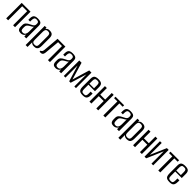

<svg xmlns="http://www.w3.org/2000/svg" viewBox="548 -2364 4340 4340"><g transform="rotate(45 2718.0 -194.5)"><path d="M42.1 0V-495H324.7V0H262.7V-448.8H104.1V0Z M509.6 7.3Q486.6 7.3 463.2 0.9Q439.8 -5.6 423.6 -29.1Q407.3 -52.6 407.3 -102.5V-150.8Q407.3 -201.2 437.5 -231.7Q467.6 -262.2 520.9 -286.4Q554.9 -302.8 576.7 -315.7Q598.4 -328.5 609.3 -344.9Q620.1 -361.4 620.1 -387.8V-409.1Q620.1 -433.5 610.1 -446.1Q600 -458.7 583.7 -463.7Q567.4 -468.6 549 -468.6Q504.1 -468.6 489.9 -444.3Q475.7 -420.1 475.7 -372.3V-330.3H419.5V-378Q419.5 -415 429.4 -443.5Q439.3 -472 467.3 -488.5Q495.2 -505 549 -505Q606.3 -505 634.7 -492.2Q663.1 -479.3 672.7 -455.2Q682.3 -431.2 682.3 -398.1V0H621L620.3 -61.8Q608.2 -27.6 577 -10.1Q545.9 7.3 509.6 7.3ZM532.6 -35.3Q578.1 -35.3 598.7 -67Q619.4 -98.6 619.4 -152.1V-310.1Q608.9 -294 585.8 -280.9Q562.8 -267.7 539.3 -254.6Q505.2 -234.8 486.6 -213.6Q467.9 -192.3 467.9 -154.4V-115.5Q467.9 -78.7 477.8 -61.7Q487.7 -44.6 503 -40Q518.2 -35.3 532.6 -35.3Z M778.8 116V-495H836.5L838.6 -451.5Q848.4 -471.9 868.4 -487.1Q888.5 -502.3 934 -502.3Q981.1 -502.3 1006.2 -486.2Q1031.4 -470.2 1041 -442.3Q1050.7 -414.4 1050.7 -377.5V-133.3Q1050.7 -91.6 1041.8 -59.9Q1032.8 -28.3 1007.8 -10.8Q982.8 6.7 934.3 6.7Q896 6.7 873.4 -5.2Q850.8 -17.2 840.1 -34.6V116ZM914.7 -30.9Q943 -30.9 958.1 -38.8Q973.2 -46.7 979.9 -60.2Q986.7 -73.6 987.7 -90.5Q988.7 -107.4 988.7 -125.7V-367.3Q988.7 -385.6 987.7 -402.5Q986.7 -419.4 979.9 -433.2Q973.2 -447 958.1 -454.9Q943 -462.8 914.7 -462.8Q886.8 -462.8 871.7 -452.7Q856.6 -442.6 849.8 -426.4Q843.1 -410.3 841.9 -391.3Q840.8 -372.2 840.8 -355.2V-119.3Q840.8 -94.7 845.3 -74.6Q849.8 -54.4 865.5 -42.6Q881.3 -30.9 914.7 -30.9Z M1108.1 0V-35.6Q1127.5 -35.6 1141.3 -54.4Q1155 -73.2 1157.7 -110.4L1189.8 -494.3H1440.2V0H1376.6V-448.7H1252.4L1219.9 -92.5Q1218.6 -80.2 1215.9 -64.3Q1213.2 -48.5 1205.4 -33.8Q1197.7 -19.2 1182.8 -9.6Q1168 0 1143 0Z M1624.6 7.3Q1601.6 7.3 1578.2 0.9Q1554.8 -5.6 1538.6 -29.1Q1522.3 -52.6 1522.3 -102.5V-150.8Q1522.3 -201.2 1552.5 -231.7Q1582.6 -262.2 1635.9 -286.4Q1669.9 -302.8 1691.7 -315.7Q1713.4 -328.5 1724.3 -344.9Q1735.1 -361.4 1735.1 -387.8V-409.1Q1735.1 -433.5 1725.1 -446.1Q1715 -458.7 1698.7 -463.7Q1682.4 -468.6 1664 -468.6Q1619.1 -468.6 1604.9 -444.3Q1590.7 -420.1 1590.7 -372.3V-330.3H1534.5V-378Q1534.5 -415 1544.4 -443.5Q1554.3 -472 1582.3 -488.5Q1610.2 -505 1664 -505Q1721.3 -505 1749.7 -492.2Q1778.1 -479.3 1787.7 -455.2Q1797.3 -431.2 1797.3 -398.1V0H1736L1735.3 -61.8Q1723.2 -27.6 1692 -10.1Q1660.9 7.3 1624.6 7.3ZM1647.6 -35.3Q1693.1 -35.3 1713.7 -67Q1734.4 -98.6 1734.4 -152.1V-310.1Q1723.9 -294 1700.8 -280.9Q1677.8 -267.7 1654.3 -254.6Q1620.2 -234.8 1601.6 -213.6Q1582.9 -192.3 1582.9 -154.4V-115.5Q1582.9 -78.7 1592.8 -61.7Q1602.7 -44.6 1618 -40Q1633.2 -35.3 1647.6 -35.3Z M1883.1 0V-495H1955.9L2078.4 -81.9L2201.5 -495H2272.2V0H2219.8V-385.8L2101.2 0H2055.1L1936.2 -385.8V0Z M2494.9 8.7Q2444.7 8.7 2413.9 -2.8Q2383.1 -14.3 2368.9 -45.2Q2354.7 -76 2354.7 -135.1V-381.5Q2354.7 -451.8 2386.5 -477.7Q2418.3 -503.6 2490.6 -503.6Q2562.2 -503.6 2593.7 -477.7Q2625.2 -451.8 2625.2 -381.5V-253.7H2416.7V-114.1Q2416.7 -66.5 2432 -47.5Q2447.3 -28.6 2493.5 -28.6Q2534.9 -28.6 2549.1 -46.8Q2563.2 -65.1 2563.2 -114.1V-178.5H2625.2V-136.1Q2625.2 -78.2 2611.3 -46.6Q2597.4 -15 2568.7 -3.1Q2540.1 8.7 2494.9 8.7ZM2416.7 -286.5H2563.2V-383.7Q2563.2 -426.3 2549.1 -445.3Q2534.9 -464.3 2490.6 -464.3Q2447.3 -464.3 2432 -445.3Q2416.7 -426.3 2416.7 -383.7Z M2703.1 0V-495H2765.1V-283.8H2922.2V-495H2983.6V0H2922.2V-235.9H2765.1V0Z M3146.6 0V-448.8H3041.7V-495H3316.6V-448.8H3210.2V0Z M3474.6 7.3Q3451.6 7.3 3428.2 0.9Q3404.8 -5.6 3388.6 -29.1Q3372.3 -52.6 3372.3 -102.5V-150.8Q3372.3 -201.2 3402.5 -231.7Q3432.6 -262.2 3485.9 -286.4Q3519.9 -302.8 3541.7 -315.7Q3563.4 -328.5 3574.3 -344.9Q3585.1 -361.4 3585.1 -387.8V-409.1Q3585.1 -433.5 3575.1 -446.1Q3565 -458.7 3548.7 -463.7Q3532.4 -468.6 3514 -468.6Q3469.1 -468.6 3454.9 -444.3Q3440.7 -420.1 3440.7 -372.3V-330.3H3384.5V-378Q3384.5 -415 3394.4 -443.5Q3404.3 -472 3432.3 -488.5Q3460.2 -505 3514 -505Q3571.3 -505 3599.7 -492.2Q3628.1 -479.3 3637.7 -455.2Q3647.3 -431.2 3647.3 -398.1V0H3586L3585.3 -61.8Q3573.2 -27.6 3542 -10.1Q3510.9 7.3 3474.6 7.3ZM3497.6 -35.3Q3543.1 -35.3 3563.7 -67Q3584.4 -98.6 3584.4 -152.1V-310.1Q3573.9 -294 3550.8 -280.9Q3527.8 -267.7 3504.3 -254.6Q3470.2 -234.8 3451.6 -213.6Q3432.9 -192.3 3432.9 -154.4V-115.5Q3432.9 -78.7 3442.8 -61.7Q3452.7 -44.6 3468 -40Q3483.2 -35.3 3497.6 -35.3Z M3743.8 116V-495H3801.5L3803.6 -451.5Q3813.4 -471.9 3833.4 -487.1Q3853.5 -502.3 3899 -502.3Q3946.1 -502.3 3971.2 -486.2Q3996.4 -470.2 4006 -442.3Q4015.7 -414.4 4015.7 -377.5V-133.3Q4015.7 -91.6 4006.8 -59.9Q3997.8 -28.3 3972.8 -10.8Q3947.8 6.7 3899.3 6.7Q3861 6.7 3838.4 -5.2Q3815.8 -17.2 3805.1 -34.6V116ZM3879.7 -30.9Q3908 -30.9 3923.1 -38.8Q3938.2 -46.7 3944.9 -60.2Q3951.7 -73.6 3952.7 -90.5Q3953.7 -107.4 3953.7 -125.7V-367.3Q3953.7 -385.6 3952.7 -402.5Q3951.7 -419.4 3944.9 -433.2Q3938.2 -447 3923.1 -454.9Q3908 -462.8 3879.7 -462.8Q3851.8 -462.8 3836.7 -452.7Q3821.6 -442.6 3814.8 -426.4Q3808.1 -410.3 3806.9 -391.3Q3805.8 -372.2 3805.8 -355.2V-119.3Q3805.8 -94.7 3810.3 -74.6Q3814.8 -54.4 3830.5 -42.6Q3846.3 -30.9 3879.7 -30.9Z M4098.1 0V-495H4160.1V-283.8H4317.2V-495H4378.6V0H4317.2V-235.9H4160.1V0Z M4463.1 0V-494.3H4519.3V-113.5L4684.6 -494.3H4741.3V0H4685.8V-393.9Q4643.5 -295 4601.6 -196.9Q4559.8 -98.9 4515.9 0Z M4903.6 0V-448.8H4798.7V-495H5073.6V-448.8H4967.2V0Z M5269.9 8.7Q5219.7 8.7 5188.9 -2.8Q5158.1 -14.3 5143.9 -45.2Q5129.7 -76 5129.7 -135.1V-381.5Q5129.7 -451.8 5161.5 -477.7Q5193.3 -503.6 5265.6 -503.6Q5337.2 -503.6 5368.7 -477.7Q5400.2 -451.8 5400.2 -381.5V-253.7H5191.7V-114.1Q5191.7 -66.5 5207 -47.5Q5222.3 -28.6 5268.5 -28.6Q5309.9 -28.6 5324.1 -46.8Q5338.2 -65.1 5338.2 -114.1V-178.5H5400.2V-136.1Q5400.2 -78.2 5386.3 -46.6Q5372.4 -15 5343.7 -3.1Q5315.1 8.7 5269.9 8.7ZM5191.7 -286.5H5338.2V-383.7Q5338.2 -426.3 5324.1 -445.3Q5309.9 -464.3 5265.6 -464.3Q5222.3 -464.3 5207 -445.3Q5191.7 -426.3 5191.7 -383.7Z"/></g></svg>

Font: Alumni Sans SC Thin
Style: Regular
Weight: 100
Designer: Robert E. Leuschke
Foundry: Robert E. Leuschke
Version: Version 1.018